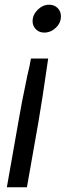

<svg xmlns="http://www.w3.org/2000/svg" viewBox="-20 -583 320 813"><path d="M238 -514Q238 -486 216.5 -465.5Q195 -445 167 -445Q146 -445 132 -459Q118 -473 118 -493Q118 -520 139.5 -541.5Q161 -563 188 -563Q210 -563 224 -549Q238 -535 238 -514ZM184 -335 180 -308Q161 -174 143 -68L94 210H9L58 -68Q70 -141 96 -264Q106 -304 111 -335Z"/></svg>

Font: Open Sauce Sans
Style: Italic
Weight: 400
Italic angle: -10°
Designer: Alfredo Marco Pradil
Foundry: Creative Sauce Fz LLC
Version: Version 1.477